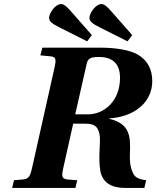

<svg xmlns="http://www.w3.org/2000/svg" viewBox="-20 -927 771 947"><path d="M222 -839C222 -822 237 -810 271 -793L410 -723L433 -754L330 -871C314 -889 298 -907 281 -907C253 -907 222 -862 222 -839ZM421 -839C421 -822 436 -810 470 -793L609 -723L632 -754L529 -871C513 -889 497 -907 480 -907C452 -907 421 -862 421 -839ZM40 0H352L361 -38L311 -42C283 -45 284 -62 292 -98L341 -317H399C448 -317 463 -302 471 -264C478 -229 463 -151 475 -83C486 -27 529 0 596 0H692L701 -38C675 -41 651 -48 640 -66C626 -90 618 -122 621 -174C624 -254 621 -317 519 -341V-343C644 -351 731 -423 731 -527C731 -587 706 -630 661 -657C620 -681 550 -692 471 -692H189L179 -654L230 -649C258 -647 257 -630 249 -594L138 -98C130 -62 123 -44 94 -42L49 -38ZM351 -363 407 -610C413 -635 420 -646 468 -646C535 -646 572 -613 572 -543C572 -428 493 -363 414 -363Z"/></svg>

Font: Heuristica
Style: Bold Italic
Weight: 700
Italic angle: -13°
Version: Version 1.0.1